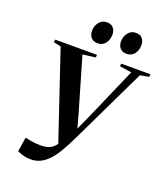

<svg xmlns="http://www.w3.org/2000/svg" viewBox="-170 -1072 1041 1202"><g transform="rotate(20 350.0 -471.0)"><path d="M176 14Q148.5 14 125.5 7Q102.5 0 86.5 -7L101.5 -103.5Q117 -99.5 135 -96.2Q153 -93 170.2 -91.2Q187.5 -89.5 200.5 -89.5Q220.5 -89.5 238.2 -92Q256 -94.5 272.8 -104.2Q289.5 -114 306.5 -135.2Q323.5 -156.5 341.5 -195L316 -108.5L112 -714.5L63 -725L65.5 -743H344L342.5 -725L257.5 -714L360.5 -361L395.5 -234L360.5 -210.5L428.5 -359.5L583 -713.5L503.5 -725L505.5 -743H700.5L698 -725L640 -715L396 -207Q373 -160 350.2 -119.5Q327.5 -79 301.8 -49.2Q276 -19.5 245.5 -2.8Q215 14 176 14ZM321 -812Q294 -812 278.5 -829Q263 -846 263 -874.5Q263 -907 282.5 -931.5Q302 -956 333.5 -956Q363.5 -956 377.5 -938Q391.5 -920 391.5 -895Q391.5 -860.5 373 -836.2Q354.5 -812 321 -812ZM514 -812Q487 -812 471.5 -829Q456 -846 456 -874.5Q456 -907 475.5 -931.5Q495 -956 526.5 -956Q556.5 -956 570.5 -938Q584.5 -920 584.5 -895Q584.5 -860.5 566 -836.2Q547.5 -812 514 -812Z"/></g></svg>

Font: Merriweather 144pt SemiBold
Style: Italic
Weight: 600
Italic angle: -7.8°
Version: Version 2.101